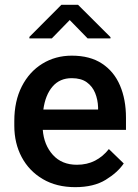

<svg xmlns="http://www.w3.org/2000/svg" viewBox="-20 -770 576 800"><path d="M293.5 9.8Q215.3 9.8 158.2 -23.9Q101.1 -57.6 70.3 -115.5Q39.6 -173.3 39.6 -246.1V-265.6Q39.6 -348.6 70.8 -409.9Q102.1 -471.2 156.5 -504.6Q210.9 -538.1 279.3 -538.1Q355 -538.1 405 -505.1Q455.1 -472.2 480 -413.8Q504.9 -355.5 504.9 -279.3V-229H158.2Q163.1 -166 200.2 -124.8Q237.3 -83.5 300.3 -83.5Q342.8 -83.5 376 -100.6Q409.2 -117.7 433.6 -148.9L495.6 -88.9Q470.2 -51.3 420.4 -20.8Q370.6 9.8 293.5 9.8ZM278.8 -444.3Q229 -444.3 199 -409.4Q168.9 -374.5 160.6 -313.5H388.7V-322.8Q387.7 -354.5 376.5 -382.3Q365.2 -410.2 341.6 -427.2Q317.9 -444.3 278.8 -444.3ZM305.2 -750 440.4 -615.2V-609.9H345.2L270.5 -686.5L195.8 -609.9H102.5V-616.2L235.8 -750Z"/></svg>

Font: Vazirmatn UI FD Medium
Style: Regular
Weight: 500
Designer: Saber Rastikerdar
Foundry: Saber Rastikerdar
Version: Version 33.003